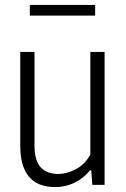

<svg xmlns="http://www.w3.org/2000/svg" viewBox="-20 -753 513 782"><path d="M62.5 -160V-541.5H120.5V-161Q120.5 -98.5 145.8 -71.5Q171 -44.5 217 -44.5Q252 -44.5 288.8 -63.8Q325.5 -83 348 -123.5V-541.5H406V0H356L351.5 -59.5H347Q319 -25.5 282.2 -8.2Q245.5 9 205 9Q62.5 9 62.5 -160ZM101.5 -689.5V-733H367.5V-689.5Z"/></svg>

Font: Encode Sans Condensed Light
Style: Regular
Weight: 300
Width: 3
Designer: Multiple Designers
Foundry: Impallari Type
Version: Version 2.000